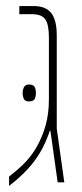

<svg xmlns="http://www.w3.org/2000/svg" viewBox="-20 -604 270 636"><path d="M10 12V-19Q48 -49 67 -70Q86 -91 99 -113Q119 -147 130.5 -186.5Q142 -226 142 -275V-479Q142 -523 130 -540Q118 -557 86 -557H44V-584H91Q132 -584 150 -560.5Q168 -537 168 -487V-178L193 0H171L147 -171H145Q126 -113 93.5 -70Q61 -27 10 12ZM55 -296Q55 -307 59.5 -315.5Q64 -324 76 -324Q91 -324 95 -315.5Q99 -307 99 -296Q99 -285 95 -276.5Q91 -268 76 -268Q63 -268 59 -276.5Q55 -285 55 -296Z"/></svg>

Font: Noto Sans Hebrew ExtraCondensed Thin
Style: Regular
Weight: 100
Width: 2
Designer: Monotype Design Team
Foundry: Monotype Imaging Inc.
Version: Version 2.004; ttfautohint (v1.8.4.7-5d5b)